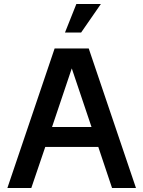

<svg xmlns="http://www.w3.org/2000/svg" viewBox="-20 -943 719 963"><path d="M425 -700 662 0H542L473 -206H207L137 0H17L254 -700ZM340 -600 241 -306H439ZM486 -923 387 -780H306L363 -923Z"/></svg>

Font: MedMera Sans Semibold
Style: Regular
Weight: 600
Designer: Kasper Nordkvist
Foundry: UNCUT.wtf
Version: Version 1.300